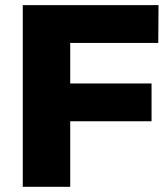

<svg xmlns="http://www.w3.org/2000/svg" viewBox="-20 -721 647 741"><path d="M67.9 -701.2H591.8L590.8 -555.2H251V-398.9H564.9V-252.9H251V0H67.9Z"/></svg>

Font: Argentum Sans
Style: Bold
Weight: 700
Designer: Julieta Ulanovsky (Modified by Cristiano Sobral)
Foundry: Julieta Ulanovsky
Version: Version 1.000; ttfautohint (v1.5.65-e2d9)